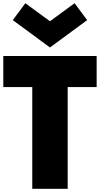

<svg xmlns="http://www.w3.org/2000/svg" viewBox="-26 -1173 620 1193"><path d="M174.5 0H394.5V-632H574.5V-825H-5.5V-632H174.5ZM284.5 -878 515.5 -1048 437.5 -1153 284.5 -1041 131.5 -1153 53.5 -1048Z"/></svg>

Font: Spartan Black
Style: Regular
Weight: 900
Designer: Matt Bailey, Mirko Velimirovic
Foundry: Matt Bailey
Version: Version 1.003; ttfautohint (v1.8.3)